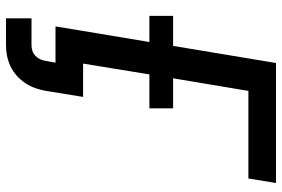

<svg xmlns="http://www.w3.org/2000/svg" viewBox="-170 -605 940 640"><g transform="rotate(90 300.0 -285.0)"><path d="M41 165V80H131Q140 80 149.5 77Q159 74 166.5 66.5Q174 59 178 50Q182 41 183 32L189 0H68L120 -313H33V-392H133L190 -735H590L575 -643H283L241 -392H341V-313H228L192 -92H303L283 32Q280 49 274 66.5Q268 84 257.5 100Q247 116 232.5 129Q218 142 201 150Q184 158 166.5 161.5Q149 165 131 165Z"/></g></svg>

Font: Iosevka Curly SmBdExObl
Style: Regular
Weight: 600
Width: 7
Italic angle: -9°
Monospace: yes
Designer: Belleve Invis
Foundry: Belleve Invis
Version: Version 11.1.0; ttfautohint (v1.8.3)